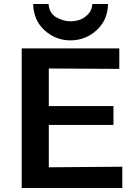

<svg xmlns="http://www.w3.org/2000/svg" viewBox="-20 -936 677 956"><path d="M145 -916H222Q225 -870 260 -850Q295 -830 331 -830Q353 -830 374.5 -836.5Q396 -843 417 -863.5Q438 -884 440 -916H518Q516 -835 460.5 -785Q405 -735 331 -735Q257 -735 202 -785Q147 -835 145 -916ZM88 0V-695H574V-593L223 -595V-408H545V-314H223V-103L589 -106V0Z"/></svg>

Font: Coval
Style: Bold
Weight: 700
Foundry: Context Ltd
Version: Version 001.000